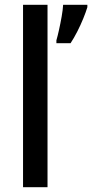

<svg xmlns="http://www.w3.org/2000/svg" viewBox="-20 -780 384 800"><path d="M178 0H76V-760H178ZM344 -750Q338 -730 327 -703Q316 -676 302 -648.5Q288 -621 274 -600H215V-612Q220 -629 226 -656Q232 -683 237 -711.5Q242 -740 243 -760H344Z"/></svg>

Font: Noto Sans Sinhala UI SemiCondensed Medium
Style: Regular
Weight: 500
Width: 4
Designer: Jelle Bosma - Monotype Design Team
Foundry: Monotype Imaging Inc.
Version: Version 2.006; ttfautohint (v1.8.4.7-5d5b)